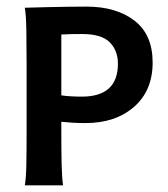

<svg xmlns="http://www.w3.org/2000/svg" viewBox="-20 -558 507 578"><path d="M54.7 0Q58.6 -22 59.3 -63.5Q60.1 -105 60.1 -159.2V-366.2Q60.1 -419.9 59.3 -466.3Q58.6 -512.7 54.7 -534.7Q54.7 -534.7 72.5 -535.2Q90.3 -535.6 118.4 -536.4Q146.5 -537.1 179 -537.6Q211.4 -538.1 240.7 -538.1Q329.6 -538.1 384.5 -496.1Q439.5 -454.1 439.5 -369.6Q439.5 -285.2 383.5 -236.3Q327.6 -187.5 237.3 -187.5Q217.3 -187.5 200 -188.5Q182.6 -189.5 164.6 -191.4V-159.2Q164.6 -104.5 165.5 -63Q166.5 -21.5 169.9 0ZM226.1 -267.1Q335 -267.1 335 -366.2Q335 -405.8 310.3 -430.7Q285.6 -455.6 227.5 -455.6Q206.5 -455.6 193.4 -455.3Q180.2 -455.1 164.6 -454.1V-271Q176.3 -269 192.9 -268.1Q209.5 -267.1 226.1 -267.1Z"/></svg>

Font: Harmattan
Style: Bold
Weight: 700
Designer: George W. Nuss III and SIL International
Foundry: SIL International
Version: Version 4.000